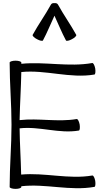

<svg xmlns="http://www.w3.org/2000/svg" viewBox="-20 -1202 673 1234"><path d="M256 -942C284 -994 305 -1048 330 -1101C355 -1048 376 -994 404 -942C407 -937 424 -940 442 -950C460 -959 473 -972 470 -978C434 -1044 389 -1106 353 -1172C349 -1180 340 -1183 330 -1182C320 -1183 311 -1180 307 -1172C271 -1106 226 -1044 190 -978C187 -972 200 -959 218 -950C236 -940 253 -937 256 -942ZM42 -800C42 -667 54 -533 54 -400C54 -267 42 -133 42 0C42 6 59 12 80 12C101 12 117 6 117 0V-5C273 -23 431 27 587 -1C593 -2 595 -19 592 -40C588 -60 580 -76 573 -74C422 -48 268 -94 116 -80C114 -179 107 -278 106 -377C233 -392 360 -341 487 -363C493 -364 495 -382 492 -402C488 -422 480 -438 473 -437C352 -416 228 -444 106 -430C108 -533 115 -636 117 -739C273 -755 431 -696 587 -723C593 -724 595 -742 592 -762C588 -782 580 -798 573 -797C423 -770 269 -807 117 -792C117 -794 117 -797 117 -800C117 -806 101 -812 80 -812C59 -812 42 -806 42 -800Z"/></svg>

Font: Nupuram Light
Style: Regular
Weight: 300
Designer: Santhosh Thottingal (santhosh.thottingal@gmail.com)
Foundry: SMC
Version: Version 1.000